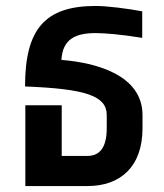

<svg xmlns="http://www.w3.org/2000/svg" viewBox="-20 -624 551 644"><path d="M65 0H274C382 0 458 -63 458 -194V-238C458 -373 301 -414 186 -423C190 -493 233 -513 301 -513C333 -513 390 -508 457 -497V-586C409 -595 340 -604 301 -604C132 -604 64 -528 64 -334C267 -326 338 -303 338 -238V-194C338 -127 313 -101 273 -101H187V-271H65Z"/></svg>

Font: Vanilla Cream
Style: Bold
Weight: 700
Designer: Jeremy Tribby, Jinavaṁso
Foundry: Tribby Type
Version: Version 1.422;Glyphs 3.1.2 (3151)